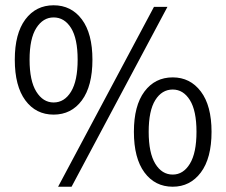

<svg xmlns="http://www.w3.org/2000/svg" viewBox="-20 -695 857 727"><path d="M183 -261Q116 -261 76 -315Q36 -369 36 -469Q36 -568 76 -621.5Q116 -675 183 -675Q250 -675 290 -621.5Q330 -568 330 -469Q330 -369 290 -315Q250 -261 183 -261ZM200 12 563 -669H614L251 12ZM183 -307Q224 -307 249 -348Q274 -389 274 -469Q274 -549 249 -589Q224 -629 183 -629Q143 -629 117.5 -589Q92 -549 92 -469Q92 -389 117.5 -348Q143 -307 183 -307ZM634 12Q567 12 527 -42Q487 -96 487 -196Q487 -295 527 -348.5Q567 -402 634 -402Q700 -402 740.5 -348.5Q781 -295 781 -196Q781 -96 740.5 -42Q700 12 634 12ZM634 -34Q674 -34 699 -75Q724 -116 724 -196Q724 -276 699 -316Q674 -356 634 -356Q593 -356 568 -316Q543 -276 543 -196Q543 -116 568 -75Q593 -34 634 -34Z"/></svg>

Font: Assistant
Style: Regular
Weight: 400
Designer: Hebrew By Ben Nathan, Latin by Paul Hunt
Version: Version 3.000